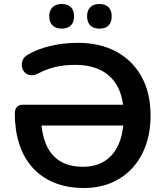

<svg xmlns="http://www.w3.org/2000/svg" viewBox="-20 -929 825 959"><path d="M400 10Q315 10 250 -17Q185 -44 141.5 -93Q98 -142 76 -210.5Q54 -279 54 -361Q54 -384 64.5 -395Q75 -406 95 -406H633V-302H151L185 -355Q185 -270 208.5 -212Q232 -154 278.5 -125Q325 -96 394 -96Q459 -96 504.5 -125.5Q550 -155 574 -212Q598 -269 598 -353Q598 -435 570 -491Q542 -547 488 -576Q434 -605 355 -605Q303 -605 258.5 -595Q214 -585 171 -562Q149 -551 131.5 -553.5Q114 -556 103 -568Q92 -580 89.5 -596.5Q87 -613 93.5 -629Q100 -645 119 -656Q169 -685 233.5 -700Q298 -715 370 -715Q480 -715 561 -671Q642 -627 687 -546Q732 -465 732 -352Q732 -269 708 -202.5Q684 -136 640 -88.5Q596 -41 535 -15.5Q474 10 400 10ZM477 -786Q447 -786 431 -802Q415 -818 415 -848Q415 -877 431 -893Q447 -909 477 -909Q506 -909 522 -893Q538 -877 538 -848Q538 -818 522.5 -802Q507 -786 477 -786ZM288 -786Q259 -786 242.5 -802Q226 -818 226 -848Q226 -877 242.5 -893Q259 -909 288 -909Q318 -909 334 -893Q350 -877 350 -848Q350 -818 334 -802Q318 -786 288 -786Z"/></svg>

Font: Nunito ExtraLight
Style: Regular
Weight: 200
Designer: Vernon Adams
Foundry: Vernon Adams
Version: Version 3.602